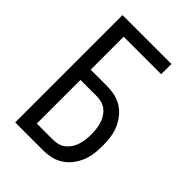

<svg xmlns="http://www.w3.org/2000/svg" viewBox="-215 -832 930 930"><g transform="rotate(45 250.0 -367.5)"><path d="M64 0V-735H399V-665H142V-439H254Q282 -439 309 -433Q336 -427 359 -412Q382 -397 399 -375Q416 -353 426.5 -327.5Q437 -302 440.5 -274.5Q444 -247 444 -220Q444 -192 440.5 -164.5Q437 -137 426.5 -111.5Q416 -86 399 -64Q382 -42 359 -27Q336 -12 309 -6Q282 0 254 0ZM142 -70H254Q272 -70 289 -75Q306 -80 319.5 -91.5Q333 -103 342.5 -118Q352 -133 357 -150Q362 -167 364 -184.5Q366 -202 366 -220Q366 -237 364 -254.5Q362 -272 357 -289Q352 -306 342.5 -321.5Q333 -337 319.5 -348Q306 -359 289 -364Q272 -369 254 -369H142Z"/></g></svg>

Font: Iosevka NFM
Style: Regular
Weight: 400
Monospace: yes
Designer: Belleve Invis
Foundry: Belleve Invis
Version: Version 29.0.4; ttfautohint (v1.8.4);Nerd Fonts 3.3.0